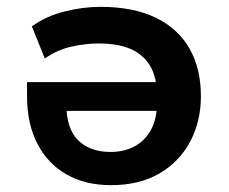

<svg xmlns="http://www.w3.org/2000/svg" viewBox="-20 -531 668 561"><path d="M304 10Q230 10 175 -21Q120 -52 89.5 -110.5Q59 -169 59 -250V-291H460V-207H158L174 -225Q174 -155 208.5 -121Q243 -87 303 -87Q343 -87 373.5 -103.5Q404 -120 421.5 -152.5Q439 -185 439 -233V-248Q439 -303 419.5 -337Q400 -371 362.5 -387.5Q325 -404 268 -404Q229 -404 187.5 -394.5Q146 -385 111 -360L73 -454Q115 -484 168.5 -497.5Q222 -511 274 -511Q369 -511 434.5 -479.5Q500 -448 533.5 -389.5Q567 -331 567 -250Q567 -176 535.5 -117Q504 -58 445.5 -24Q387 10 304 10Z"/></svg>

Font: Nunito Sans 7pt
Style: Bold
Weight: 700
Designer: Vernon Adams
Foundry: Vernon Adams
Version: Version 3.101;gftools[0.9.27]